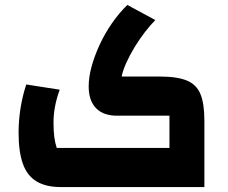

<svg xmlns="http://www.w3.org/2000/svg" viewBox="-20 -755 922 775"><path d="M224 0Q166 0 128 -22.5Q90 -45 72.5 -93.5Q55 -142 55 -219Q55 -269 63 -319Q71 -369 86 -414L221 -393Q208 -357 202 -324.5Q196 -292 196 -260Q196 -228 199 -203.5Q202 -179 209 -158H664V-288H452Q397 -288 367.5 -318.5Q338 -349 338 -406Q338 -444 350 -487.5Q362 -531 383 -576Q404 -621 432.5 -662Q461 -703 494 -735L607 -674Q587 -654 565 -625.5Q543 -597 523.5 -565Q504 -533 490 -502Q476 -471 471 -446H626Q695 -446 734 -430Q773 -414 789 -375.5Q805 -337 805 -268V0Z"/></svg>

Font: Changa
Style: Bold
Weight: 700
Designer: Eduardo Rodriguez Tunni
Foundry: Eduardo Rodriguez Tunni
Version: Version 3.002; ttfautohint (v1.8.2)